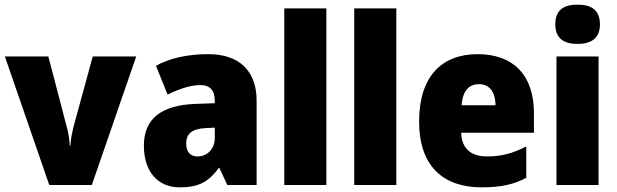

<svg xmlns="http://www.w3.org/2000/svg" viewBox="-20 -796 2656 826"><path d="M192 0H375L566 -553H379L295 -246C290 -224 284 -196 283 -170H280C279 -198 273 -230 268 -247L188 -553H1Z M877 -563C786 -563 711 -546 651 -513L701 -389C753 -415 802 -430 842 -430C881 -430 904 -410 904 -362V-352L819 -349C676 -343 599 -287 599 -169C599 -59 658 10 753 10C837 10 878 -15 921 -73H924L958 0H1084V-363C1084 -494 1006 -563 877 -563ZM866 -245 904 -247V-202C904 -155 871 -123 830 -123C800 -123 781 -141 781 -179C781 -220 805 -242 866 -245Z M1384 0V-760H1203V0Z M1685 0V-760H1504V0Z M2035 -563C1880 -563 1783 -467 1783 -273C1783 -81 1887 10 2052 10C2136 10 2192 -3 2244 -31V-166C2186 -136 2137 -123 2075 -123C2002 -123 1966 -161 1964 -225H2277V-310C2277 -476 2185 -563 2035 -563ZM2041 -434C2086 -434 2111 -400 2112 -343H1966C1970 -408 2000 -434 2041 -434Z M2465 -776C2407 -776 2369 -755 2369 -691C2369 -629 2408 -607 2465 -607C2520 -607 2561 -629 2561 -691C2561 -755 2521 -776 2465 -776ZM2555 -553H2374V0H2555Z"/></svg>

Font: Noto Sans Thai Looped SemiCondensed Black
Style: Regular
Weight: 900
Width: 4
Designer: Sasikarn Vongin, Ben Mitchell
Foundry: The Fontpad Ltd
Version: Version 1.001